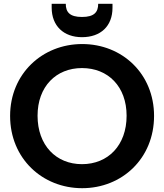

<svg xmlns="http://www.w3.org/2000/svg" viewBox="-20 -979 861 1007"><path d="M411 8C620 8 788 -148 788 -371C788 -592 621 -748 411 -748C202 -748 33 -592 33 -371C33 -148 202 8 411 8ZM177 -372C177 -525 274 -622 410 -622C547 -622 644 -525 644 -372C644 -217 547 -118 410 -118C274 -118 177 -217 177 -372ZM251 -939C251 -843 314 -784 410 -784C508 -784 570 -842 570 -938V-959H495C495 -916 475 -890 410 -890C345 -890 325 -916 325 -959H251Z"/></svg>

Font: Malmofest SemiBold
Style: Regular
Weight: 600
Designer: Jonny Pinhorn (Poppins), Kolossal
Version: Version 1.004;Glyphs 3.1.2 (3151)